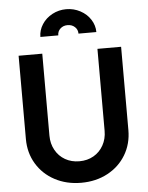

<svg xmlns="http://www.w3.org/2000/svg" viewBox="-64 -1038 846 1101"><g transform="rotate(-5 359.0 -487.5)"><path d="M64 -265.5V-745H200.2V-273Q200.2 -226.8 220.8 -189.9Q241.2 -153 277.2 -132.4Q313.2 -111.8 359 -111.8Q404.8 -111.8 440.8 -132.4Q476.8 -153 497.2 -189.9Q517.8 -226.8 517.8 -273V-745H654V-265.5Q654 -186.2 616.1 -123Q578.2 -59.8 511 -23.9Q443.8 12 359 12Q274.2 12 207 -23.9Q139.8 -59.8 101.9 -123Q64 -186.2 64 -265.5ZM359 -987.2Q402.2 -987.2 439.6 -967.2Q477 -947.2 498.5 -913.6Q520 -880 520 -841.5H417.2Q417.2 -865 400.5 -880.2Q383.8 -895.5 358.8 -895.5Q333.8 -895.5 317.2 -880.2Q300.8 -865 300.8 -841.5H197.8Q197.8 -880.1 219.6 -913.8Q241.4 -947.6 278.6 -967.4Q315.8 -987.2 359 -987.2Z"/></g></svg>

Font: Trafiko Sans Variable
Style: Regular
Weight: 400
Designer: Gumpita Rahayu / Trafiko
Foundry: Tokotype / Trafiko
Version: Version 0.001;FEAKit 1.0